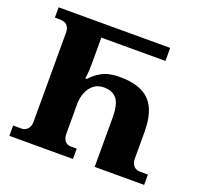

<svg xmlns="http://www.w3.org/2000/svg" viewBox="-124 -855 1048 996"><g transform="rotate(20 400.5 -357.0)"><path d="M24 0V-57H70Q90 -57 103.5 -71.5Q117 -86 117 -112V-607Q117 -627 105 -642Q93 -657 62 -657H36V-714H652V-642H298V-503Q298 -481 297 -459Q296 -437 292 -415H301Q325 -443 361.5 -463Q398 -483 460 -483Q572 -483 624 -429.5Q676 -376 676 -259V-112Q676 -86 689.5 -71.5Q703 -57 723 -57H768V0H495V-272Q495 -346 471 -375Q447 -404 400 -404Q365 -404 342.5 -385Q320 -366 309 -337Q298 -308 298 -278V-112Q298 -86 310 -71.5Q322 -57 343 -57H375V0Z"/></g></svg>

Font: Noto Serif Georgian ExtraBold
Style: Regular
Weight: 800
Designer: Monotype Design Team, Akaki Razmadze
Foundry: Google LLC
Version: Version 2.003; ttfautohint (v1.8.4.7-5d5b)